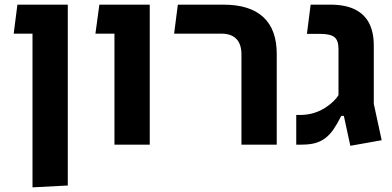

<svg xmlns="http://www.w3.org/2000/svg" viewBox="-20 -623 1687 827"><path d="M120 184V-603H272V176ZM39 -478 55 -603H220V-478Z M473 0V-603H625V0ZM391 -478 408 -603H573V-478Z M1020 0V-388Q1020 -433 998 -455.5Q976 -478 934 -478H730L746 -603H942Q1056 -603 1114 -549.5Q1172 -496 1172 -391V0Z M1489 5 1461 -124H1450Q1433 -90 1416.5 -66Q1400 -42 1380.5 -27.5Q1361 -13 1337 -6.5Q1313 0 1280 0H1256V-128H1280Q1309 -129 1334 -137Q1359 -145 1379.5 -158Q1400 -171 1415 -185.5Q1430 -200 1438 -213V-412Q1438 -449 1420.5 -463Q1403 -477 1361 -477H1302L1318 -603H1402Q1467 -603 1508.5 -582.5Q1550 -562 1570 -523Q1590 -484 1590 -427V-176L1624 -19Z"/></svg>

Font: Noto Sans Hebrew Thin
Style: Bold
Weight: 700
Version: Version 3.001